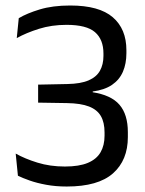

<svg xmlns="http://www.w3.org/2000/svg" viewBox="-20 -670 531 701"><path d="M223.6 11Q182.9 11 148.6 4.6Q114.4 -1.7 88.4 -10.9Q62.5 -20 45.4 -28.4L37.3 -109.3Q70.8 -90.4 116.8 -76.2Q162.8 -62 217 -62Q269 -62 300.8 -75.4Q332.6 -88.8 347.1 -114Q361.7 -139.1 361.7 -174.7V-186.6Q361.7 -222.7 348.4 -246Q335 -269.4 305 -281.1Q275.1 -292.8 224.7 -293.6L119.2 -295.3V-361L226 -363.2Q274.7 -364.1 303.6 -376.6Q332.4 -389.1 345 -411.9Q357.7 -434.7 357.7 -465.9V-474.7Q357.7 -525.9 326.8 -552.6Q296 -579.3 222.9 -579.3Q168.4 -579.3 122 -564.7Q75.7 -550.1 41.2 -530.9L48.5 -603.6Q78.2 -621.4 125.2 -635.6Q172.3 -649.9 236.4 -649.9Q342.1 -649.9 391.8 -607Q441.5 -564.2 441.5 -486.8V-475.9Q441.5 -437.7 428.8 -408.2Q416.1 -378.7 389 -360.2Q362 -341.8 318.6 -336L317.9 -324.6L316 -333.6Q385.4 -323.3 416.1 -287.7Q446.8 -252.1 446.8 -187.5V-169.5Q446.8 -85.2 392.6 -37.1Q338.3 11 223.6 11Z"/></svg>

Font: Anek Malayalam Medium
Style: Regular
Weight: 500
Designer: Maithili Shingre (Malayalam) & Yesha Goshar (Latin)
Foundry: Ek Type
Version: Version 1.003